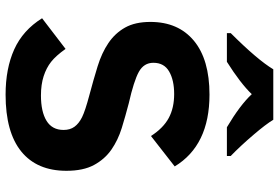

<svg xmlns="http://www.w3.org/2000/svg" viewBox="-170 -780 964 663"><g transform="rotate(90 311.5 -448.0)"><path d="M306.2 14.2Q216.3 14.2 150.1 -15.6Q84 -45.4 42.5 -111.8L148.4 -192.9Q171.9 -159.7 192.9 -143.1Q213.9 -126.5 242.7 -117.2Q271.5 -107.9 309.1 -107.9Q365.2 -107.9 396.7 -127.2Q428.2 -146.5 428.2 -186Q428.2 -208.5 417.2 -223.6Q406.2 -238.8 384.3 -249.8Q362.3 -260.7 308.8 -274.9Q255.4 -289.1 208.7 -303.5Q162.1 -317.9 128.2 -340.8Q94.2 -363.8 74.7 -398.4Q55.2 -433.1 55.2 -485.8Q55.2 -582 120.1 -636Q185.1 -689.9 306.2 -689.9Q481.4 -689.9 554.2 -569.8L449.2 -487.8Q421.4 -530.8 386.7 -549.3Q352.1 -567.9 304.2 -567.9Q256.3 -567.9 226.3 -550.5Q196.3 -533.2 196.3 -496.1Q196.3 -463.4 227.5 -446Q258.8 -428.7 336.4 -411.1Q379.4 -399.9 421.4 -387Q463.4 -374 496.3 -351.1Q529.3 -328.1 549.3 -291Q569.3 -253.9 569.3 -195.8Q569.3 -94.2 502.7 -40Q436 14.2 306.2 14.2ZM518.1 -750H418.9Q342.3 -795.4 304.7 -835.9Q266.6 -796.4 192.9 -750H93.8V-763.2Q186 -855.5 218.8 -910.2H393.1Q408.2 -884.8 445.6 -841.1Q482.9 -797.4 518.1 -763.2Z"/></g></svg>

Font: Cadman
Style: Bold
Weight: 700
Designer: Paul James MIller
Foundry: High-Logic / Made with FontCreator
Version: Version 2.114;March 28, 2021;FontCreator 13.0.0.2683 64-bit